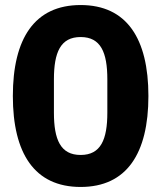

<svg xmlns="http://www.w3.org/2000/svg" viewBox="-20 -730 640 762"><path d="M300 12C117 12 31 -121 31 -349C31 -577 117 -710 300 -710C483 -710 569 -577 569 -349C569 -121 483 12 300 12ZM300 -115C380 -115 406 -176 406 -283V-415C406 -522 380 -583 300 -583C220 -583 194 -522 194 -415V-283C194 -176 220 -115 300 -115Z"/></svg>

Font: Plexus Sans Bold
Style: Regular
Weight: 700
Version: Version 2.001;PS 002.001;hotconv 1.0.70;makeotf.lib2.5.58329